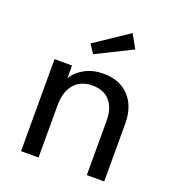

<svg xmlns="http://www.w3.org/2000/svg" viewBox="-130 -810 829 912"><g transform="rotate(20 285.0 -354.0)"><path d="M78.6 -465.3H167V-400.9Q189 -437 229.2 -458.5Q269.5 -480 322.8 -480Q403.8 -480 451.4 -429.7Q499 -379.4 499 -292V0H411.1V-273.9Q411.1 -338.9 379.9 -374Q348.6 -409.2 292 -409.2Q232.9 -409.2 200 -371.1Q167 -333 167 -263.2V0H78.6ZM242.7 -549.8 213.9 -593.8 384.8 -708.5 423.3 -639.6Z"/></g></svg>

Font: Spartan MB Med
Style: Regular
Weight: 500
Designer: Matt Bailey, Mirko Velimirovic
Foundry: Matt Bailey
Version: Version 1.005